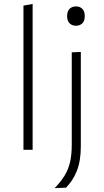

<svg xmlns="http://www.w3.org/2000/svg" viewBox="-20 -760 527 974"><path d="M99 0Q99 -56 99 -107.8Q99 -159.5 99 -220.5V-494Q99 -557.5 99 -617Q99 -676.5 99 -731.5L145.5 -740Q145.5 -679 145.5 -618.8Q145.5 -558.5 145.5 -494V-220.5Q145.5 -159.5 145.5 -107.8Q145.5 -56 145.5 0ZM257 194.5Q287.5 163 306.8 132.2Q326 101.5 335 64Q344 26.5 344 -26.5V-220.5V-270.5Q344 -312 344 -349Q344 -386 344 -421.8Q344 -457.5 344 -494.5L390 -496.5Q390 -459.5 390 -423.5Q390 -387.5 390 -350Q390 -312.5 390 -270.5Q390 -208.5 390 -163.5Q390 -118.5 390 -83.8Q390 -49 390 -17.5Q390 20 384.8 51.5Q379.5 83 369.2 108.5Q359 134 345 154.8Q331 175.5 315 192ZM364.5 -629.5Q345.5 -629.5 333 -641.8Q320.5 -654 320.5 -678Q320.5 -703 333 -715.2Q345.5 -727.5 365.5 -727.5Q385.5 -727.5 397.8 -715Q410 -702.5 410 -678Q410 -654 397.8 -641.8Q385.5 -629.5 364.5 -629.5Z"/></svg>

Font: Commissioner Thin ExtraLight
Style: Regular
Weight: 250
Version: Version 1.000